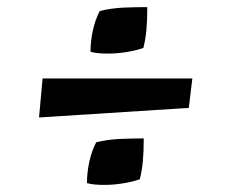

<svg xmlns="http://www.w3.org/2000/svg" viewBox="-20 -590 652 541"><path d="M284 -439Q271 -439 258.5 -440Q246 -441 235 -444Q235 -473 241.5 -503.5Q248 -534 261 -559Q294 -567 327.5 -568.5Q361 -570 395 -570Q395 -532 392.5 -505.5Q390 -479 384 -455Q365 -448 337.5 -443.5Q310 -439 284 -439ZM90 -259 100 -369H522L512 -286ZM274 -69Q261 -69 248.5 -70Q236 -71 225 -74Q225 -103 231.5 -133.5Q238 -164 251 -189Q284 -197 317.5 -198.5Q351 -200 385 -200Q385 -162 382.5 -135.5Q380 -109 374 -85Q355 -78 327.5 -73.5Q300 -69 274 -69Z"/></svg>

Font: Joti One
Style: Regular
Weight: 400
Designer: Eduardo Rodriguez Tunni
Foundry: Eduardo Rodriguez Tunni
Version: Version 1.002; ttfautohint (v1.8.4.7-5d5b);gftools[0.9.24]